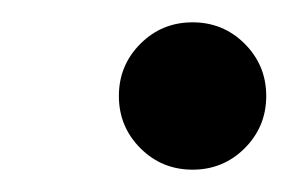

<svg xmlns="http://www.w3.org/2000/svg" viewBox="-20 -486 258 172"><path d="M86.5 -400Q86.5 -427.5 105.8 -446.8Q125 -466 152.5 -466Q180 -466 199.2 -446.8Q218.5 -427.5 218.5 -400Q218.5 -372.5 199.2 -353.2Q180 -334 152.5 -334Q125 -334 105.8 -353.2Q86.5 -372.5 86.5 -400Z"/></svg>

Font: Besley* Condensed
Style: Italic
Weight: 400
Width: 3
Italic angle: -13°
Designer: Owen Earl
Foundry: indestructible type*
Version: Version 3.000; ttfautohint (v1.8.3)